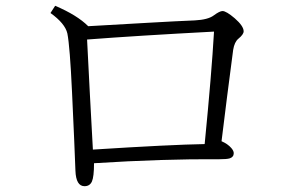

<svg xmlns="http://www.w3.org/2000/svg" viewBox="-20 -683 1040 661"><path d="M742.7 -196.8Q764.2 -187.5 776.4 -173.3Q784.7 -163.6 784.7 -155.8Q784.7 -142.1 770.5 -137.7Q760.7 -134.8 735.8 -134.8Q543 -136.2 303.7 -121.1Q303.7 -74.2 296.4 -58.1Q289.1 -42 271 -42Q241.7 -42 239.7 -95.2Q236.8 -176.8 228 -365.2Q220.7 -523.4 211.9 -567.9Q204.1 -602.1 153.8 -638.2L169.9 -663.1Q245.6 -630.9 283.7 -592.8Q330.1 -595.2 488.3 -604.5Q590.3 -610.4 650.9 -612.8Q696.3 -615.2 715.8 -629.9Q736.3 -645 746.1 -645Q758.8 -645 788.1 -620.1Q818.8 -593.3 818.8 -575.2Q818.8 -564.5 800.8 -549.8Q787.1 -538.6 782.7 -511.2Q760.7 -344.7 742.7 -196.8ZM684.6 -187Q708.5 -429.7 716.8 -574.2Q450.7 -560.1 279.8 -546.9Q289.1 -359.9 299.8 -168Q568.4 -185.1 684.6 -187Z"/></svg>

Font: I.Ming
Style: Regular
Weight: 400
Designer: Ichiten Fonts Project
Version: Version 5.10 Mar 24, 2018